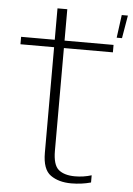

<svg xmlns="http://www.w3.org/2000/svg" viewBox="-53 -765 561 810"><g transform="rotate(5 228.0 -360.0)"><path d="M417 -623.5H439.5L456 -720.5H430ZM279.5 5.5Q323 5.5 362.5 -5.5V-36Q328.5 -25.5 292.5 -25.5Q247.5 -25.5 223.2 -45.5Q199 -65.5 199 -126V-560.5H406.5V-592H199V-725H157.5V-592H15V-560.5H157.5V-113.5Q157.5 -43 191.8 -18.8Q226 5.5 279.5 5.5Z"/></g></svg>

Font: Anybody UltraCondensed Thin ExtraLight
Style: Regular
Weight: 250
Version: Version 1.111